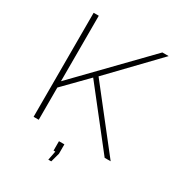

<svg xmlns="http://www.w3.org/2000/svg" viewBox="-207 -835 1041 1135"><g transform="rotate(30 313.5 -267.0)"><path d="M96 0V-710H131V-263L565 -710H608L309 -399L622 0H581L285 -377L131 -220V0ZM298 176 310 114H298V50H335V114L318 176Z"/></g></svg>

Font: Raleway ExtraLight
Style: Regular
Weight: 200
Designer: Matt McInerney, Pablo Impallari, Rodrigo Fuenzalida
Foundry: Matt McInerney, Pablo Impallari, Rodrigo Fuenzalida
Version: Version 4.026